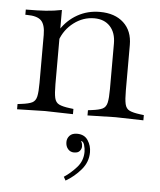

<svg xmlns="http://www.w3.org/2000/svg" viewBox="-53 -500 701 842"><g transform="rotate(5 297.5 -79.0)"><path d="M338 3V-20L354 -22Q387 -26 402 -33.5Q417 -41 421.5 -61Q426 -81 426 -121V-321Q426 -369 400.5 -396.5Q375 -424 331 -424Q282 -424 241 -393Q200 -362 183 -313L181 -359Q210 -404 254.5 -429Q299 -454 353 -454Q419 -454 457.5 -418.5Q496 -383 496 -321V-121Q496 -81 500.5 -61Q505 -41 520.5 -33.5Q536 -26 568 -22L584 -20V3L461 0ZM28 3V-20L44 -22Q77 -26 92 -33.5Q107 -41 111.5 -61Q116 -81 116 -121V-332Q116 -377 98 -395Q80 -413 35 -413H28V-436Q80 -436 116 -438.5Q152 -441 186 -448V-366V-363V-121Q186 -81 190.5 -61Q195 -41 210.5 -33.5Q226 -26 258 -22L274 -20V3L151 0ZM267 296 258 280Q287 261 313 232Q339 203 339 163Q339 149 334 132Q329 115 311 115L325 110L317 125L313 117Q320 117 323 123.5Q326 130 326 141Q326 151 318.5 160.5Q311 170 293 170Q277 170 266.5 158Q256 146 256 127Q256 111 267 99Q278 87 300 87Q332 87 347.5 110.5Q363 134 363 163Q363 206 334 240Q305 274 267 296Z"/></g></svg>

Font: Baskervville SC
Style: Regular
Weight: 400
Designer: Alexis Faudot, Rémi Forte, Morgane Pierson, Rafael Ribas, Tanguy Vanlaeys, Rosalie Wagner, Thomas Huot-Marchand
Foundry: ANRT
Version: Version 1.100